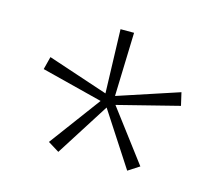

<svg xmlns="http://www.w3.org/2000/svg" viewBox="-67 -877 643 562"><g transform="rotate(15 254.5 -595.5)"><path d="M275 -793 269 -600 454 -661 463 -622 277 -575 394 -420 360 -398 254 -561 151 -399 117 -420 232 -575 47 -622 57 -661 240 -600 234 -793Z"/></g></svg>

Font: Noto Sans Kannada Condensed ExtraLight
Style: Regular
Weight: 200
Width: 3
Designer: Jelle Bosma - Monotype Design Team
Foundry: Monotype Imaging Inc.
Version: Version 2.005; ttfautohint (v1.8.4.7-5d5b)